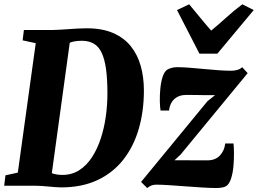

<svg xmlns="http://www.w3.org/2000/svg" viewBox="-23 -886 1230 916"><path d="M91 -743H231Q267.5 -744 307.8 -747.2Q348 -750.5 387.5 -751Q463 -751.5 515.8 -728.8Q568.5 -706 601 -665.5Q633.5 -625 648.5 -571Q663.5 -517 663.5 -454.5Q663.5 -355.5 639 -271.2Q614.5 -187 565.2 -124.2Q516 -61.5 442 -26.8Q368 8 269 8Q257 8 241.8 6.8Q226.5 5.5 209.5 4Q192.5 2.5 175.5 1.2Q158.5 0 144.5 0H-3L3 -49.5L62 -62.5L147.5 -680L85 -693.5ZM220 -29 209 -69Q214 -64 223.8 -60Q233.5 -56 246.8 -53.8Q260 -51.5 274.5 -51.5Q320.5 -51.5 355.8 -74.5Q391 -97.5 416.5 -137Q442 -176.5 458.2 -226.8Q474.5 -277 482 -331.8Q489.5 -386.5 489.5 -439Q489.5 -508.5 482.8 -556.8Q476 -605 461.8 -634.8Q447.5 -664.5 424 -678Q400.5 -691.5 367.5 -691.5Q348.5 -691.5 333.2 -688.8Q318 -686 306.5 -681Q295 -676 286.5 -669.5L312.5 -702ZM1003 -432Q988.5 -432 973.5 -432Q958.5 -432 943.2 -432.2Q928 -432.5 913.8 -432.8Q899.5 -433 887 -433Q874.5 -433 864.5 -433Q839.5 -433 822 -423Q804.5 -413 795 -396.2Q785.5 -379.5 783.5 -358.5H743Q740 -375.5 739.5 -404.2Q739 -433 742 -464.2Q745 -495.5 753.2 -520.5Q761.5 -545.5 776 -554.5Q781.5 -557.5 793.5 -561.5Q805.5 -565.5 823 -565.5Q846 -565.5 879 -563Q912 -560.5 948.2 -557Q984.5 -553.5 1018.8 -551Q1053 -548.5 1078.5 -548.5Q1096.5 -548.5 1109.8 -552.5Q1123 -556.5 1132.5 -565.5L1158.5 -537L838.5 -148.5L809.5 -121.5Q829 -121.5 848.5 -121.5Q868 -121.5 887.8 -121.2Q907.5 -121 927 -121Q946.5 -121 966 -121Q1005 -121 1026.5 -144.5Q1048 -168 1051.5 -201.5H1091Q1093 -184 1093.2 -154.8Q1093.5 -125.5 1090.8 -93.8Q1088 -62 1080 -36Q1072 -10 1057.5 1Q1051.5 5.5 1039 8.2Q1026.5 11 1008.5 11Q980.5 11 942 8.5Q903.5 6 862.2 3Q821 0 784.5 -2.5Q748 -5 723 -5Q710.5 -5 700.5 -1.5Q690.5 2 679 11L650 -18L967 -403.5ZM928.5 -630 821.5 -838 879.5 -865.5Q905 -835.5 931 -803.2Q957 -771 984.5 -740Q1022 -771 1057.5 -803.2Q1093 -835.5 1133 -865.5L1187.5 -838L1014 -630Z"/></svg>

Font: Merriweather 24pt SemiCondensed Black
Style: Italic
Weight: 900
Width: 4
Italic angle: -7.8°
Designer: Eben Sorkin
Foundry: Eben Sorkin
Version: Version 2.101